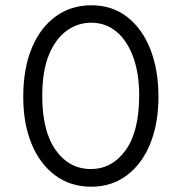

<svg xmlns="http://www.w3.org/2000/svg" viewBox="-20 -693 688 727"><path d="M325 14Q247 14 189 -29Q131 -72 99.5 -148.5Q68 -225 68 -326Q68 -434 100.5 -511.5Q133 -589 191 -631Q249 -673 326 -673Q405 -673 462 -628.5Q519 -584 549.5 -506Q580 -428 580 -326Q580 -227 549.5 -150.5Q519 -74 461.5 -30Q404 14 325 14ZM324 -53Q404 -53 455.5 -124Q507 -195 507 -332Q507 -416 484 -478Q461 -540 420.5 -573.5Q380 -607 325 -607Q275 -607 233 -577Q191 -547 165.5 -486Q140 -425 140 -330Q140 -196 191 -124.5Q242 -53 324 -53Z"/></svg>

Font: Bricolage Grotesque 12pt Light
Style: Regular
Weight: 300
Designer: Mathieu Triay
Foundry: Atelier Triay
Version: Version 1.001; ttfautohint (v1.8.4.7-5d5b);gftools[0.9.33.de